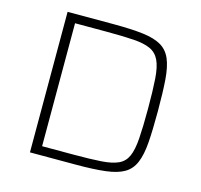

<svg xmlns="http://www.w3.org/2000/svg" viewBox="-101 -798 952 908"><g transform="rotate(15 375.0 -344.0)"><path d="M121 0V-688H345Q434 -688 491 -681Q548 -674 581 -654.5Q614 -635 630 -597Q646 -559 650.5 -497.5Q655 -436 655 -344Q655 -252 650.5 -191Q646 -130 630 -91.5Q614 -53 581 -33.5Q548 -14 491 -7Q434 0 345 0ZM169 -43H323Q404 -43 457 -46.5Q510 -50 540.5 -64Q571 -78 585 -109.5Q599 -141 603 -198Q607 -255 607 -344Q607 -433 603 -490Q599 -547 584 -578.5Q569 -610 538.5 -624Q508 -638 455.5 -641.5Q403 -645 323 -645H169Z"/></g></svg>

Font: Saira SemiExpanded ExtraLight
Style: Regular
Weight: 250
Width: 6
Designer: Hector Gatti with collaboration of the Omnibus-Type team
Foundry: Omnibus-Type
Version: Version 1.101